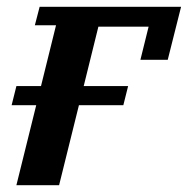

<svg xmlns="http://www.w3.org/2000/svg" viewBox="-20 -542 550 562"><path d="M86 -234H14L28 -290H100L144 -468H82L96 -522H510L471 -367H391L415 -464H268L225 -290H355L341 -234H211L153 0H28Z"/></svg>

Font: IBM Plex Serif SmBld
Style: Italic
Weight: 600
Italic angle: -14°
Designer: Mike Abbink, Paul van der Laan, Pieter van Rosmalen
Foundry: Bold Monday
Version: Version 3.001